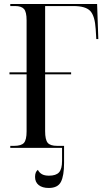

<svg xmlns="http://www.w3.org/2000/svg" viewBox="-20 -734 523 953"><path d="M31 0V-10H50Q86 -10 99 -25Q112 -40 112 -82V-365H27V-375H112V-633Q112 -675 99 -689.5Q86 -704 55 -704H31V-714H462L468 -540H458L455 -589Q451 -655 428 -679.5Q405 -704 344 -704H204V-375H333V-365H204V-83Q204 -41 216.5 -25.5Q229 -10 264 -10H298V75Q298 138 282.5 168.5Q267 199 222 199Q190 199 172 184.5Q154 170 154 144Q154 119 168 109Q175 123 188 130.5Q201 138 223 138Q258 138 273 121.5Q288 105 288 65V0Z"/></svg>

Font: Noto Serif Display Condensed
Style: Regular
Weight: 400
Width: 3
Designer: Monotype Design Team
Foundry: Monotype Imaging Inc.
Version: Version 2.009